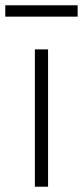

<svg xmlns="http://www.w3.org/2000/svg" viewBox="-57 -707 314 727"><path d="M75 0V-520H125V0ZM-37 -644V-687H237V-644Z"/></svg>

Font: Lexend Deca ExtraLight
Style: Regular
Weight: 200
Designer: Bonnie Shaver-Troup, Thomas Jockin
Foundry: Lexend
Version: Version 1.008; ttfautohint (v1.8.4.7-5d5b)